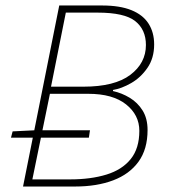

<svg xmlns="http://www.w3.org/2000/svg" viewBox="-20 -680 640 700"><path d="M64 0 196 -660H352Q417 -660 459 -643Q501 -626 521.5 -594Q542 -562 542 -518Q542 -468 517.5 -432.5Q493 -397 458 -377Q423 -357 392 -352V-348Q424 -341 453 -323.5Q482 -306 500 -277Q518 -248 518 -206Q518 -136 485 -90.5Q452 -45 392.5 -22.5Q333 0 254 0ZM20 -178 26 -201 106 -205H308L304 -178ZM98 -26H236Q311 -26 368 -43.5Q425 -61 456.5 -100Q488 -139 488 -203Q488 -261 439.5 -299.5Q391 -338 302 -338H162ZM166 -364H284Q398 -364 455 -407Q512 -450 512 -516Q512 -572 473 -603Q434 -634 336 -634H220Z"/></svg>

Font: SourceCodeVF
Style: Italic
Weight: 200
Italic angle: -11°
Monospace: yes
Designer: Paul D. Hunt, Teo Tuominen
Foundry: Adobe
Version: Version 1.026;hotconv 1.1.0;makeotfexe 2.6.0